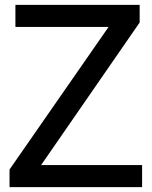

<svg xmlns="http://www.w3.org/2000/svg" viewBox="-20 -765 620 785"><path d="M19 -72 424 -655H43V-745H551V-673L148 -90H561V0H19Z"/></svg>

Font: Evergrow Sans 
Style: Medium
Weight: 500
Foundry: 10Web
Version: Version 1.000